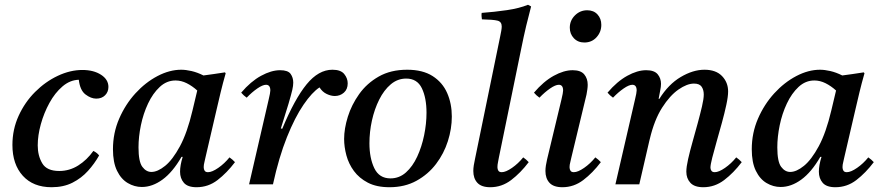

<svg xmlns="http://www.w3.org/2000/svg" viewBox="-20 -772 3694 804"><path d="M196 12Q119 12 75.5 -36Q32 -84 32 -165Q32 -230 58 -287Q84 -344 127 -387Q170 -430 222 -454.5Q274 -479 325 -479Q372 -479 403 -459Q434 -439 434 -408Q434 -387 420 -373Q406 -359 383 -359Q361 -359 338 -376.5Q315 -394 310 -438Q273 -437 241.5 -410Q210 -383 187 -341Q164 -299 151 -252Q138 -205 138 -163Q138 -120 157 -88Q176 -56 228 -56Q271 -56 307.5 -79Q344 -102 371 -140Q387 -132 395 -121Q376 -87 348.5 -56.5Q321 -26 283.5 -7Q246 12 196 12Z M574 11Q543 11 515 -5.5Q487 -22 470 -57Q453 -92 453 -147Q453 -215 479 -275Q505 -335 547 -381Q589 -427 639.5 -453.5Q690 -480 739 -480Q758 -480 782 -474.5Q806 -469 832 -456Q853 -459 875.5 -462Q898 -465 922 -469L925 -465Q913 -423 904 -385.5Q895 -348 886 -309L840 -111Q839 -104 836 -93Q833 -82 833 -72Q833 -63 837 -57Q841 -51 851 -51Q868 -51 894 -69Q920 -87 941 -113Q954 -104 964 -93Q930 -48 891 -18Q852 12 803 12Q766 12 750 -6.5Q734 -25 734 -53Q734 -80 745 -115H740Q703 -51 660.5 -20Q618 11 574 11ZM806 -393Q785 -412 762 -423.5Q739 -435 715 -435Q678 -435 649 -408Q620 -381 600 -338.5Q580 -296 570 -247.5Q560 -199 560 -155Q560 -95 576 -73.5Q592 -52 614 -52Q640 -52 671.5 -77.5Q703 -103 733.5 -159.5Q764 -216 786 -309Z M1123 0H1023L1105 -355Q1112 -384 1112 -393Q1112 -417 1094 -417Q1080 -417 1057.5 -401.5Q1035 -386 1013 -363Q1006 -368 1000.5 -373Q995 -378 990 -384Q1030 -431 1073 -454.5Q1116 -478 1153 -478Q1186 -478 1197 -462.5Q1208 -447 1208 -426Q1208 -413 1204 -395.5Q1200 -378 1188 -337L1156 -234L1162 -233Q1214 -358 1264 -419Q1314 -480 1372 -480Q1407 -480 1421.5 -462Q1436 -444 1436 -423Q1436 -398 1420 -384Q1404 -370 1382 -370Q1366 -370 1348 -378.5Q1330 -387 1318 -406Q1287 -386 1251 -333.5Q1215 -281 1181.5 -197.5Q1148 -114 1123 0Z M1872 -284Q1872 -233 1855.5 -181Q1839 -129 1806 -85.5Q1773 -42 1724 -15Q1675 12 1611 12Q1557 12 1520.5 -7Q1484 -26 1462 -56Q1440 -86 1430.5 -121.5Q1421 -157 1421 -190Q1421 -233 1436.5 -283Q1452 -333 1484 -378Q1516 -423 1566 -451.5Q1616 -480 1685 -480Q1750 -480 1791.5 -453.5Q1833 -427 1852.5 -382.5Q1872 -338 1872 -284ZM1766 -300Q1766 -362 1746.5 -402.5Q1727 -443 1681 -443Q1645 -443 1616.5 -419Q1588 -395 1568 -355Q1548 -315 1537.5 -267.5Q1527 -220 1527 -172Q1527 -110 1547.5 -67.5Q1568 -25 1615 -25Q1652 -25 1680 -50Q1708 -75 1727 -116Q1746 -157 1756 -205.5Q1766 -254 1766 -300Z M2171 -113Q2184 -104 2194 -93Q2160 -48 2120.5 -18Q2081 12 2033 12Q1996 12 1979 -6.5Q1962 -25 1962 -56Q1962 -67 1964 -80Q1966 -93 1969 -106L2074 -617Q2077 -631 2079 -642.5Q2081 -654 2081 -661Q2081 -681 2063.5 -685.5Q2046 -690 1998 -691Q1997 -698 1996.5 -704.5Q1996 -711 1997 -718Q2051 -722 2102.5 -729.5Q2154 -737 2191 -752L2204 -745Q2194 -708 2183.5 -664Q2173 -620 2162 -565L2069 -112Q2068 -105 2065.5 -93.5Q2063 -82 2063 -72Q2063 -63 2067 -57Q2071 -51 2081 -51Q2098 -51 2124 -69Q2150 -87 2171 -113Z M2473 -113Q2486 -104 2496 -93Q2462 -48 2422.5 -18Q2383 12 2335 12Q2298 12 2281 -6.5Q2264 -25 2264 -56Q2264 -67 2266 -79.5Q2268 -92 2271 -105L2331 -355Q2338 -384 2338 -393Q2338 -417 2320 -417Q2306 -417 2283.5 -401.5Q2261 -386 2239 -363Q2232 -368 2226.5 -373Q2221 -378 2216 -384Q2256 -431 2298.5 -454.5Q2341 -478 2378 -478Q2412 -478 2426.5 -460.5Q2441 -443 2441 -417Q2441 -408 2439.5 -397.5Q2438 -387 2436 -376L2372 -110Q2371 -103 2368 -92.5Q2365 -82 2365 -72Q2365 -63 2369 -57Q2373 -51 2383 -51Q2400 -51 2426 -69Q2452 -87 2473 -113ZM2427 -594Q2400 -594 2383 -612Q2366 -630 2366 -656Q2366 -686 2387.5 -707.5Q2409 -729 2439 -729Q2466 -729 2482 -711.5Q2498 -694 2498 -668Q2498 -638 2478 -616Q2458 -594 2427 -594Z M2699 -182 2657 0H2557L2639 -355Q2646 -384 2646 -393Q2646 -417 2628 -417Q2614 -417 2591.5 -401.5Q2569 -386 2547 -363Q2540 -368 2534.5 -373Q2529 -378 2524 -384Q2564 -431 2606.5 -454.5Q2649 -478 2686 -478Q2720 -478 2734 -461Q2748 -444 2748 -421Q2748 -409 2744.5 -392.5Q2741 -376 2738 -358H2741Q2779 -419 2830.5 -449.5Q2882 -480 2930 -480Q2978 -480 3003.5 -453.5Q3029 -427 3029 -389Q3029 -368 3021.5 -333Q3014 -298 3003 -258Q2992 -218 2981 -179.5Q2970 -141 2962.5 -111.5Q2955 -82 2955 -70Q2955 -63 2959 -57Q2963 -51 2973 -51Q2990 -51 3016 -69Q3042 -87 3063 -113Q3076 -104 3086 -93Q3052 -48 3012.5 -18Q2973 12 2925 12Q2888 12 2871 -6.5Q2854 -25 2854 -53Q2854 -73 2861.5 -106Q2869 -139 2880 -178Q2891 -217 2901.5 -255.5Q2912 -294 2919.5 -326Q2927 -358 2927 -376Q2927 -396 2918 -409Q2909 -422 2886 -422Q2857 -422 2821 -397Q2785 -372 2752.5 -321Q2720 -270 2701 -190Z M3249 11Q3218 11 3190 -5.5Q3162 -22 3145 -57Q3128 -92 3128 -147Q3128 -215 3154 -275Q3180 -335 3222 -381Q3264 -427 3314.5 -453.5Q3365 -480 3414 -480Q3433 -480 3457 -474.5Q3481 -469 3507 -456Q3528 -459 3550.5 -462Q3573 -465 3597 -469L3600 -465Q3588 -423 3579 -385.5Q3570 -348 3561 -309L3515 -111Q3514 -104 3511 -93Q3508 -82 3508 -72Q3508 -63 3512 -57Q3516 -51 3526 -51Q3543 -51 3569 -69Q3595 -87 3616 -113Q3629 -104 3639 -93Q3605 -48 3566 -18Q3527 12 3478 12Q3441 12 3425 -6.5Q3409 -25 3409 -53Q3409 -80 3420 -115H3415Q3378 -51 3335.5 -20Q3293 11 3249 11ZM3481 -393Q3460 -412 3437 -423.5Q3414 -435 3390 -435Q3353 -435 3324 -408Q3295 -381 3275 -338.5Q3255 -296 3245 -247.5Q3235 -199 3235 -155Q3235 -95 3251 -73.5Q3267 -52 3289 -52Q3315 -52 3346.5 -77.5Q3378 -103 3408.5 -159.5Q3439 -216 3461 -309Z"/></svg>

Font: Tiro Devanagari Hindi
Style: Italic
Weight: 400
Italic angle: -11°
Designer: Devanagari: John Hudson & Fiona Ross, assisted by Paul Hanslow. Latin: John Hudson with Paul Hanslow, assisted by Kaja S
Foundry: Tiro Typeworks Ltd.
Version: Version 1.52